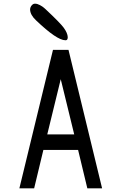

<svg xmlns="http://www.w3.org/2000/svg" viewBox="-20 -1020 658 1040"><path d="M334 -802Q288 -802 175 -910Q144 -939 143 -968Q143 -980 151 -990Q159 -1000 169 -1000H170Q182 -1000 196 -992.5Q210 -985 218 -978L227 -970Q305 -897 325 -870Q346 -841 347 -819Q347 -802 336 -802ZM85 0 267 -750H351L533 0H453L403 -208H215L165 0ZM236 -292H382L309 -591Z"/></svg>

Font: Hermit Light
Style: Regular
Weight: 300
Designer: Pablo Caro
Version: Version 2.000;PS 002.000;hotconv 1.0.88;makeotf.lib2.5.64775